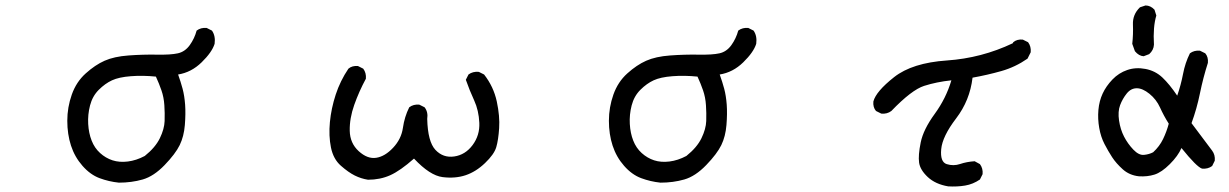

<svg xmlns="http://www.w3.org/2000/svg" viewBox="-20 -653 4540 709"><path d="M418.9 21.5Q381.8 17.6 347.7 4.9Q313.5 -7.8 284.7 -40.5Q255.9 -73.2 242.2 -115.2Q228.5 -157.2 228.5 -207Q228.5 -256.8 245.1 -303.7Q261.7 -350.6 296.4 -381.8Q331.1 -413.1 366.2 -428.7Q401.4 -444.3 454.6 -448.2Q507.8 -452.1 559.1 -451.2Q610.4 -450.2 636.7 -456.1Q663.1 -461.9 680.7 -486.3Q698.2 -510.7 706.1 -540Q721.7 -551.8 743.2 -549.8L762.7 -540Q776.4 -520.5 772.5 -491.2Q762.7 -460 724.6 -422.9Q686.5 -385.7 637.7 -377.9Q647.5 -350.6 654.3 -325.2Q661.1 -299.8 663.6 -266.6Q666 -233.4 662.6 -191.4Q659.2 -149.4 643.6 -117.2Q627.9 -85 587.9 -43.5Q547.9 -2 506.8 9.8Q465.8 21.5 418.9 21.5ZM514.6 -77.1Q553.7 -108.4 570.3 -142.6Q586.9 -176.8 587.9 -206.1Q588.9 -235.4 586.9 -264.6Q585 -293.9 576.2 -319.3Q567.4 -344.7 555.7 -370.1Q507.8 -375 463.4 -371.6Q418.9 -368.2 393.6 -356.4Q368.2 -344.7 344.7 -321.3Q321.3 -297.9 312.5 -263.7Q303.7 -229.5 305.7 -195.3Q307.6 -161.1 318.4 -133.8Q329.1 -106.4 349.6 -87.9Q370.1 -69.3 395.5 -61Q420.9 -52.7 452.1 -56.6Q483.4 -60.5 514.6 -77.1Z M1338.9 10.7Q1313.5 6.8 1290 -4.9Q1266.6 -16.6 1238.8 -41Q1210.9 -65.4 1202.1 -108.4Q1193.4 -151.4 1198.2 -202.1Q1203.1 -252.9 1219.7 -303.7Q1236.3 -354.5 1266.6 -399.4Q1280.3 -411.1 1301.8 -409.2L1321.3 -399.4Q1333 -383.8 1331.1 -362.3Q1305.7 -315.4 1288.1 -265.6Q1270.5 -215.8 1271.5 -169.9Q1272.5 -124 1304.7 -94.7Q1336.9 -65.4 1369.1 -70.3Q1401.4 -75.2 1431.6 -107.4Q1461.9 -139.6 1467.8 -180.7Q1473.6 -221.7 1491.2 -256.8Q1506.8 -268.6 1528.3 -266.6L1547.9 -256.8Q1561.5 -239.3 1557.6 -213.9Q1559.6 -129.9 1587.9 -99.6Q1616.2 -69.3 1657.2 -75.2Q1698.2 -81.1 1725.1 -117.2Q1752 -153.3 1750 -199.2Q1748 -245.1 1731 -282.2Q1713.9 -319.3 1700.2 -358.4L1710 -377.9Q1725.6 -389.6 1748 -387.7L1767.6 -377.9Q1802.7 -333 1814.5 -278.3Q1826.2 -223.6 1823.2 -179.7Q1820.3 -135.7 1812.5 -109.4Q1804.7 -83 1771 -50.8Q1737.3 -18.6 1699.2 -5.9Q1661.1 6.8 1614.3 1Q1567.4 -4.9 1508.8 -67.4Q1458 -22.5 1420.9 -5.9Q1383.8 10.7 1338.9 10.7Z M2418.9 21.5Q2381.8 17.6 2347.7 4.9Q2313.5 -7.8 2284.7 -40.5Q2255.9 -73.2 2242.2 -115.2Q2228.5 -157.2 2228.5 -207Q2228.5 -256.8 2245.1 -303.7Q2261.7 -350.6 2296.4 -381.8Q2331.1 -413.1 2366.2 -428.7Q2401.4 -444.3 2454.6 -448.2Q2507.8 -452.1 2559.1 -451.2Q2610.4 -450.2 2636.7 -456.1Q2663.1 -461.9 2680.7 -486.3Q2698.2 -510.7 2706.1 -540Q2721.7 -551.8 2743.2 -549.8L2762.7 -540Q2776.4 -520.5 2772.5 -491.2Q2762.7 -460 2724.6 -422.9Q2686.5 -385.7 2637.7 -377.9Q2647.5 -350.6 2654.3 -325.2Q2661.1 -299.8 2663.6 -266.6Q2666 -233.4 2662.6 -191.4Q2659.2 -149.4 2643.6 -117.2Q2627.9 -85 2587.9 -43.5Q2547.9 -2 2506.8 9.8Q2465.8 21.5 2418.9 21.5ZM2514.6 -77.1Q2553.7 -108.4 2570.3 -142.6Q2586.9 -176.8 2587.9 -206.1Q2588.9 -235.4 2586.9 -264.6Q2585 -293.9 2576.2 -319.3Q2567.4 -344.7 2555.7 -370.1Q2507.8 -375 2463.4 -371.6Q2418.9 -368.2 2393.6 -356.4Q2368.2 -344.7 2344.7 -321.3Q2321.3 -297.9 2312.5 -263.7Q2303.7 -229.5 2305.7 -195.3Q2307.6 -161.1 2318.4 -133.8Q2329.1 -106.4 2349.6 -87.9Q2370.1 -69.3 2395.5 -61Q2420.9 -52.7 2452.1 -56.6Q2483.4 -60.5 2514.6 -77.1Z M3481.4 35.2Q3434.6 27.3 3406.2 1Q3377.9 -25.4 3374 -52.2Q3370.1 -79.1 3379.9 -127Q3389.6 -174.8 3431.6 -232.4Q3473.6 -290 3493.2 -356.4Q3438.5 -350.6 3392.6 -335.9Q3346.7 -321.3 3271.5 -243.2Q3255.9 -231.4 3234.4 -233.4L3214.8 -243.2Q3203.1 -256.8 3205.1 -278.3Q3214.8 -315.4 3281.7 -368.2Q3348.6 -420.9 3476.6 -429.7Q3604.5 -438.5 3719.7 -493.2L3721.7 -497.1Q3735.4 -508.8 3756.8 -506.8L3776.4 -497.1Q3788.1 -481.4 3786.1 -460L3774.4 -436.5Q3729.5 -405.3 3677.7 -390.6Q3626 -376 3571.3 -366.2Q3561.5 -282.2 3510.7 -215.8Q3460 -149.4 3455.6 -102.1Q3451.2 -54.7 3476.1 -46.9Q3501 -39.1 3525.4 -47.4Q3549.8 -55.7 3579.1 -57.6L3598.6 -46.9Q3610.4 -31.2 3608.4 -9.8L3598.6 9.8Q3573.2 27.3 3543.9 32.2Q3514.6 37.1 3481.4 35.2Z M4185.5 -2Q4150.4 -5.9 4126 -27.8Q4101.6 -49.8 4086.9 -72.3Q4072.3 -94.7 4058.6 -121.1Q4044.9 -147.5 4039.1 -180.7Q4033.2 -213.9 4036.1 -247.1Q4039.1 -280.3 4051.8 -307.6Q4064.5 -335 4087.9 -359.4Q4111.3 -383.8 4142.6 -394.5Q4173.8 -405.3 4210 -398.4Q4246.1 -391.6 4272.5 -366.7Q4298.8 -341.8 4327.1 -299.8Q4340.8 -338.9 4348.6 -379.9Q4356.4 -420.9 4374 -456.1Q4389.6 -467.8 4411.1 -465.8L4430.7 -456.1Q4442.4 -442.4 4440.4 -420.9Q4422.9 -366.2 4411.1 -308.6Q4399.4 -251 4379.9 -198.2L4456.1 -96.7Q4467.8 -81.1 4465.8 -59.6L4456.1 -40Q4440.4 -28.3 4418.9 -30.3Q4399.4 -36.1 4342.8 -106.4Q4330.1 -77.1 4299.8 -46.9Q4269.5 -16.6 4243.2 -8.3Q4216.8 0 4185.5 -2ZM4238.3 -90.8Q4261.7 -112.3 4274.9 -139.6Q4288.1 -167 4295.9 -196.3Q4277.3 -225.6 4263.7 -255.9Q4250 -286.1 4224.6 -306.6Q4199.2 -327.1 4177.7 -327.1Q4156.2 -327.1 4140.6 -307.6Q4125 -288.1 4116.2 -264.6Q4107.4 -241.2 4112.3 -208Q4117.2 -174.8 4130.9 -148.4Q4144.5 -122.1 4165 -100.6Q4185.5 -79.1 4204.6 -81.1Q4223.6 -83 4238.3 -90.8ZM4223.6 -453.1 4203.1 -445.3Q4185.5 -446.3 4170.9 -463.9L4161.1 -491.2Q4165 -525.4 4163.6 -562.5Q4162.1 -599.6 4189.5 -626L4210 -632.8Q4228.5 -632.8 4243.2 -617.2L4250 -595.7Q4237.3 -553.7 4241.2 -488.3Q4240.2 -467.8 4223.6 -453.1Z"/></svg>

Font: NaikaiFont
Style: Regular
Weight: 400
Version: Version 1.67